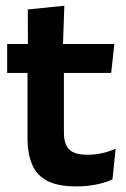

<svg xmlns="http://www.w3.org/2000/svg" viewBox="-20 -640 441 670"><path d="M246 10.5Q183.5 10.5 146.2 -8.2Q109 -27 92.5 -65Q76 -103 76 -158.5V-444.5H203V-177.5Q203 -137.5 221.2 -118.8Q239.5 -100 285.5 -100Q312.5 -100 337.5 -105.8Q362.5 -111.5 383.5 -121L372.5 -14Q347.5 -2.5 315.2 4Q283 10.5 246 10.5ZM5 -385.5V-486.5H379L368 -385.5ZM77.5 -477 77 -607 204.5 -620 199.5 -477Z"/></svg>

Font: Anek Telugu Medium SemiBold
Style: Regular
Weight: 600
Version: Version 1.003